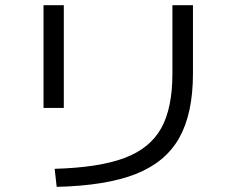

<svg xmlns="http://www.w3.org/2000/svg" viewBox="-20 -726 904 739"><path d="M643.6 -442.4V-706.1H722.7V-443.4Q722.7 -289.1 669.9 -195.3Q617.2 -101.6 502.9 -56.4Q388.7 -11.2 198.2 -6.8L190.4 -76.2Q361.3 -81.1 459.2 -117.9Q557.1 -154.8 600.3 -232.2Q643.6 -309.6 643.6 -442.4ZM147.5 -706.1H225.6V-310.5H147.5Z"/></svg>

Font: Pretendard GOV
Style: Regular
Weight: 400
Designer: Base glyphs from Inter by Rasmus Andersson; Hangeul glyphs from Noto Sans CJK(Source Han Sans) by Jang Soo-young and Kan
Foundry: Kil Hyung-jin
Version: Version 1.309